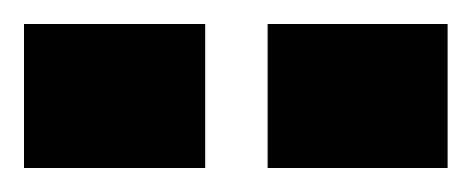

<svg xmlns="http://www.w3.org/2000/svg" viewBox="-20 -711 393 160"><path d="M0 -571V-691H151V-571ZM203 -571V-691H353V-571Z"/></svg>

Font: Saira SemiCondensed Black
Style: Regular
Weight: 900
Width: 4
Designer: Hector Gatti with collaboration of the Omnibus-Type team
Foundry: Omnibus-Type
Version: Version 1.101